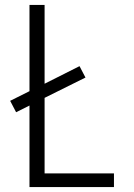

<svg xmlns="http://www.w3.org/2000/svg" viewBox="-20 -755 540 775"><path d="M99 0V-329L45 -302L21 -348L99 -387V-735H160V-417L301 -488L325 -442L160 -360V-55H440V0Z"/></svg>

Font: Iosevka Fixed Light
Style: Regular
Weight: 300
Monospace: yes
Designer: Belleve Invis
Foundry: Belleve Invis
Version: Version 32.3.0